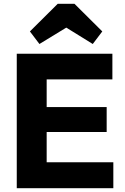

<svg xmlns="http://www.w3.org/2000/svg" viewBox="-20 -988 655 1008"><path d="M68 0H575V-136H225V-295H540V-426H225V-571H570V-706H68ZM137 -823 187 -757 328 -843 467 -757 517 -823 371 -968H283Z"/></svg>

Font: MV Cash
Style: Bold
Weight: 700
Designer: Rodrigo Fuenzalida
Foundry: fragTYPE
Version: Version 1.100;Glyphs 3.1.2 (3151)